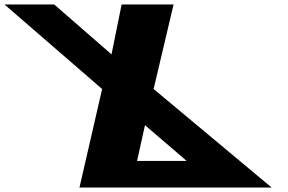

<svg xmlns="http://www.w3.org/2000/svg" viewBox="-303 -845 1299 865"><path d="M538 -120H314.5L350.2 -281ZM921 0 389.1 -444 479 -825H245L199.4 -600L-59 -825H-283L157.1 -444L55 0Z"/></svg>

Font: Hussar
Style: BdOpOblFive
Weight: 700
Foundry: Cannot Into Space Fonts
Version: Version 2.00